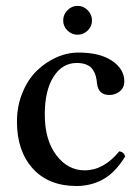

<svg xmlns="http://www.w3.org/2000/svg" viewBox="-20 -617 473 647"><path d="M401.9 -89.8Q368.2 -35.2 327.4 -12.7Q286.6 9.8 237.8 9.8Q143.6 9.8 90.3 -49.3Q37.1 -108.4 37.1 -207Q37.1 -258.8 55.2 -303.5Q73.2 -348.1 102.8 -377.4Q132.3 -406.7 169.4 -423.3Q206.5 -439.9 245.1 -439.9Q316.4 -439.9 357.7 -412.1Q398.9 -384.3 398.9 -342.8Q398.9 -321.3 383.5 -309.1Q368.2 -296.9 349.1 -296.9Q311.5 -296.9 307.1 -335Q305.7 -349.6 302.7 -360.6Q299.8 -371.6 292.7 -382.3Q285.6 -393.1 272 -398.9Q258.3 -404.8 238.8 -404.8Q189.9 -404.8 160.4 -358.4Q130.9 -312 130.9 -231Q130.9 -145.5 169.7 -94.2Q208.5 -43 265.1 -43Q329.6 -43 381.8 -106.9Q397 -105.5 401.9 -89.8ZM192.9 -547.9Q192.9 -567.9 207.3 -582.5Q221.7 -597.2 241.2 -597.2Q261.2 -597.2 275.6 -582.5Q290 -567.9 290 -547.9Q290 -528.3 275.6 -514.2Q261.2 -500 241.2 -500Q221.7 -500 207.3 -514.2Q192.9 -528.3 192.9 -547.9Z"/></svg>

Font: Common Serif News
Style: Regular
Weight: 450
Designer: Philipp H. Poll, Khaled Hosny
Foundry: Stefan Peev, Context Ltd.
Version: Version 1.026